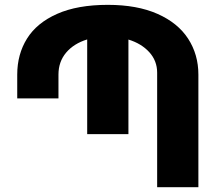

<svg xmlns="http://www.w3.org/2000/svg" viewBox="-20 -780 903 800"><path d="M806.6 -469.2V0H634.8V-477.1Q634.8 -526.4 602.1 -562.5Q569.3 -598.6 515.1 -615.2V-221.2H343.3V-615.7Q287.6 -598.6 255.6 -560.8Q223.6 -522.9 223.6 -469.2V-370.1H51.8V-469.2Q51.8 -553.7 92.5 -619.1Q133.3 -684.6 218 -722.2Q302.7 -759.8 429.2 -759.8Q551.3 -759.8 636.2 -722.2Q721.2 -684.6 763.9 -618.7Q806.6 -552.7 806.6 -469.2Z"/></svg>

Font: Mardoto Black
Style: Regular
Weight: 900
Designer: Christian Robertson, Vahan Hovhannisyan
Foundry: Google
Version: Version 1.000